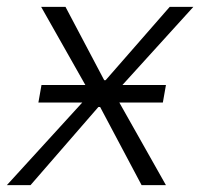

<svg xmlns="http://www.w3.org/2000/svg" viewBox="-39 -540 584 560"><path d="M73 -241H201L-19 0H50L248 -228H253L374 0H445L309 -241H436L445 -292H318L525 -520H456L269 -306H265L152 -520H81L210 -292H82Z"/></svg>

Font: Fixel Display Light
Style: Italic
Weight: 300
Italic angle: -10°
Designer: AlfaBravo + MacPaw
Foundry: Kyrylo Tkachov, Marchela Mozhyna, Serhii Makarenko, Maria Weinstein, Zakhar Kryvoshyya
Version: Version 1.210;Glyphs 3.2 (3217)